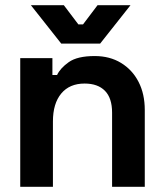

<svg xmlns="http://www.w3.org/2000/svg" viewBox="-20 -720 632 740"><path d="M58 0V-496H182V-431H200Q212 -457 245 -480.5Q278 -504 345 -504Q403 -504 446.5 -477.5Q490 -451 514 -404.5Q538 -358 538 -296V0H412V-286Q412 -342 384.5 -370Q357 -398 306 -398Q248 -398 216 -359.5Q184 -321 184 -252V0ZM216 -552 99 -700H226L282 -626H300L356 -700H483L366 -552Z"/></svg>

Font: Space Grotesk Frontify
Style: Bold
Weight: 700
Designer: Florian Karsten
Version: Version 2.000